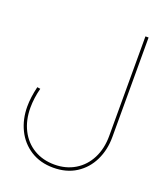

<svg xmlns="http://www.w3.org/2000/svg" viewBox="-165 -830 991 1151"><g transform="rotate(20 331.0 -254.5)"><path d="M40 -82Q40 -140 57 -211L77 -208Q60 -142 60 -82Q60 -2 91.5 60Q123 122 180 156Q237 190 311 190Q385 190 442 155.5Q499 121 530.5 59Q562 -3 562 -84V-719H582V-84Q582 -2 549.5 65Q517 132 456 171Q395 210 311 210Q228 210 166.5 171Q105 132 72.5 65.5Q40 -1 40 -82Z"/></g></svg>

Font: Montserrat-Arabic Thin
Style: Regular
Weight: 250
Designer: Mohamed Gaber
Foundry: Kief Type Foundry
Version: Version 5.008